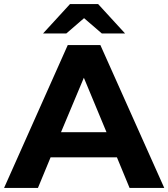

<svg xmlns="http://www.w3.org/2000/svg" viewBox="-29 -921 825 941"><path d="M270 -273H493L382 -540ZM544 -150H219L157 0H-9L303 -700H463L776 0H606ZM182 -757 314 -901H452L584 -757H470L383 -832L296 -757Z"/></svg>

Font: Montserrat Z
Style: Bold
Weight: 700
Designer: Julieta Ulanovsky
Foundry: Julieta Ulanovsky
Version: Version 8.000